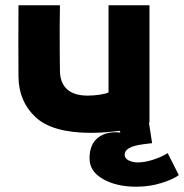

<svg xmlns="http://www.w3.org/2000/svg" viewBox="-20 -490 697 727"><path d="M546 -470V-26Q513 -6 446 3.5Q379 13 325 13Q178 13 114.5 -46.5Q51 -106 50 -199Q49 -335 50 -470H207L206 -388Q206 -277 207 -220Q208 -175 234.5 -151.5Q261 -128 312 -128Q335 -128 358 -131.5Q381 -135 391 -140V-470ZM319 110Q319 56 351.5 31Q384 6 436 12L419 -25H544L556 52L524 56Q485 61 468.5 71Q452 81 452 96Q452 110 467.5 117.5Q483 125 501 125Q527 125 557.5 115.5Q588 106 615 90L657 173Q636 189 591 203Q546 217 496 217Q421 217 370 188Q319 159 319 110Z"/></svg>

Font: Kreadon
Style: Regular
Weight: 400
Designer: kohakuno
Foundry: StudioGnu
Version: Version 1.000;Glyphs 3.1.2 (3151)